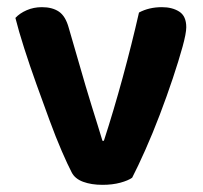

<svg xmlns="http://www.w3.org/2000/svg" viewBox="-20 -507 568 536"><path d="M432 -487Q461 -487 480.5 -474.5Q500 -462 500 -431Q500 -414 489.5 -376Q479 -338 462.5 -288.5Q446 -239 426 -186.5Q406 -134 385.5 -88Q365 -42 349 -11Q338 -3 316 3Q294 9 266 9Q235 9 212 0.5Q189 -8 180 -26Q169 -47 152.5 -85Q136 -123 118 -172Q100 -221 81.5 -272.5Q63 -324 47.5 -372.5Q32 -421 23 -457Q35 -470 54.5 -478.5Q74 -487 97 -487Q126 -487 144.5 -474.5Q163 -462 172 -429L219 -267Q227 -240 236 -211Q245 -182 253 -156.5Q261 -131 266 -114H270Q297 -197 322.5 -290.5Q348 -384 368 -472Q396 -487 432 -487Z"/></svg>

Font: BalooTamma2Bold
Style: Bold
Weight: 700
Designer: Divya Kowshik, Shuchita Grover and Ek Type
Foundry: Ek Type
Version: Version 1.700